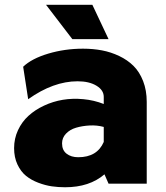

<svg xmlns="http://www.w3.org/2000/svg" viewBox="-20 -770 695 805"><path d="M435.1 -606H283.2L172.9 -750H367.2ZM328.1 -565.9Q370.1 -565.9 407.5 -558.8Q444.8 -551.8 479.7 -535.2Q514.6 -518.6 539.8 -493.7Q564.9 -468.8 580.1 -429.9Q595.2 -391.1 595.2 -342.8V0H435.1L418 -39.1Q355 15.1 252.9 15.1Q224.1 15.1 197 11.2Q169.9 7.3 140.4 -3.9Q110.8 -15.1 89.1 -32.7Q67.4 -50.3 53.2 -80.3Q39.1 -110.4 39.1 -148.9Q39.1 -189 55.4 -224.1Q71.8 -259.3 99.4 -284.4Q127 -309.6 164.6 -327.1Q202.1 -344.7 243.4 -351.6Q284.7 -358.4 329.3 -354.2Q374 -350.1 415 -334V-363.8Q415 -392.1 384.5 -410.6Q354 -429.2 305.2 -429.2Q203.6 -429.2 98.1 -354L77.1 -490.2Q112.8 -524.4 182.4 -545.2Q252 -565.9 328.1 -565.9ZM240.2 -168.9Q240.2 -140.1 259.3 -125.5Q278.3 -110.8 308.1 -110.8Q387.2 -110.8 415 -174.8V-237.8Q386.7 -245.6 355.7 -243.9Q324.7 -242.2 299.1 -234.6Q273.4 -227.1 256.8 -209.7Q240.2 -192.4 240.2 -168.9Z"/></svg>

Font: Stilu Bold
Style: Regular
Weight: 700
Designer: Genilson Lima Santos
Foundry: Genilson Lima Santos
Version: Version 1.200;PS 001.200;hotconv 1.0.88;makeotf.lib2.5.64775